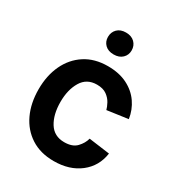

<svg xmlns="http://www.w3.org/2000/svg" viewBox="-180 -864 913 988"><g transform="rotate(30 276.5 -369.5)"><path d="M514.6 -370 391 -352.6Q387.1 -368.3 375.9 -389.4Q364.7 -410.5 342.9 -426.3Q321 -442.1 284.8 -442.1Q224.4 -442.1 195 -392.9Q165.5 -343.8 165.5 -271.7Q165.5 -196.7 195.3 -148.8Q225.1 -100.9 285.2 -100.9Q333.8 -100.9 358.1 -126.4Q382.5 -152 390.3 -182.2L514.6 -165.5Q503.2 -85.6 441.8 -37.6Q380.3 10.3 286.9 10.3Q207.7 10.3 151.5 -25.9Q95.2 -62.1 65.3 -125.7Q35.5 -189.3 35.5 -271.7Q35.5 -353 65.3 -416.4Q95.2 -479.8 151.3 -516.2Q207.4 -552.6 286.2 -552.6Q353.3 -552.6 401.6 -528.2Q449.9 -503.9 478.5 -462.5Q507.1 -421.2 514.6 -370ZM209.9 -683.2Q209.9 -711.6 228.5 -730.3Q247.2 -748.9 279.8 -748.9Q312.5 -748.9 331.5 -730.3Q350.5 -711.6 350.5 -683.2Q350.5 -655.5 331.5 -637.3Q312.5 -619 279.8 -619Q247.2 -619 228.5 -637.3Q209.9 -655.5 209.9 -683.2Z"/></g></svg>

Font: Interface
Style: Bold
Weight: 700
Designer: Rasmus Andersson
Foundry: rsms
Version: Version 1.8